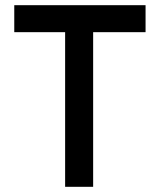

<svg xmlns="http://www.w3.org/2000/svg" viewBox="-20 -720 616 740"><path d="M231 -596H35V-700H541V-596H339V0H231Z"/></svg>

Font: Easer Grotesk Variable
Style: Regular
Weight: 400
Designer: Boardeaser, Bonnie Shaver-Troup, Thomas Jockin
Foundry: Lexend
Version: Version 1.001;Glyphs 3.1.2 (3151)